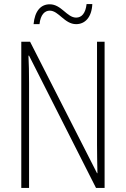

<svg xmlns="http://www.w3.org/2000/svg" viewBox="-20 -984 615 938"><path d="M144 -866H173C178 -913 199 -932 223 -932C267 -932 295 -866 352 -866C395 -866 428 -899 431 -964H403C398 -919 379 -898 352 -898C307 -898 280 -963 223 -963C179 -963 150 -930 144 -866ZM491 -66V-780H454V-277C454 -240 455 -186 456 -138H454L127 -780H84V-66H122V-578C122 -632 121 -672 119 -712H122L449 -66Z"/></svg>

Font: Noto Sans Malayalam UI Condensed ExtraLight
Style: Regular
Weight: 200
Width: 3
Designer: Jelle Bosma - Monotype Design Team
Foundry: Monotype Imaging Inc.
Version: Version 2.104